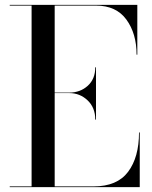

<svg xmlns="http://www.w3.org/2000/svg" viewBox="-20 -770 625 790"><path d="M372 -278Q372 -327 340.5 -357Q309 -387 265 -387H205V-3H365Q462 -3 507 -63Q552 -123 552 -225H555V0H20V-3H110V-747H20V-750H545V-545H542Q542 -632 500 -689.5Q458 -747 375 -747H205V-389H265Q310 -389 341 -417Q372 -445 372 -493H375V-278Z"/></svg>

Font: Bodoni* 72
Style: Regular
Weight: 400
Version: Version 1.003